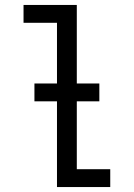

<svg xmlns="http://www.w3.org/2000/svg" viewBox="-20 -755 540 775"><path d="M210 0V-663H75V-735H290V-72H425V0ZM119 -346V-418H381V-346Z"/></svg>

Font: Iosevka SS01
Style: Regular
Weight: 400
Monospace: yes
Designer: Belleve Invis
Foundry: Belleve Invis
Version: 2.3.3; ttfautohint (v1.8.3)